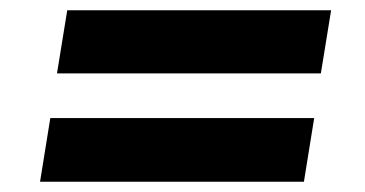

<svg xmlns="http://www.w3.org/2000/svg" viewBox="-20 -475 711 374"><path d="M91 -332 111 -455H625L605 -332ZM58 -121 78 -245H592L572 -121Z"/></svg>

Font: Nunito Sans 10pt SemiExpanded Black
Style: Italic
Weight: 900
Width: 6
Italic angle: -9°
Designer: Vernon Adams
Foundry: Vernon Adams
Version: Version 3.101;gftools[0.9.27]